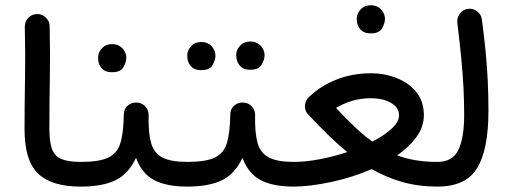

<svg xmlns="http://www.w3.org/2000/svg" viewBox="-20 -670 1888 714"><path d="M71.3 -188.5Q71.3 -280.8 73 -373.8Q74.7 -466.8 72.3 -569.8Q71.8 -588.9 84.7 -603Q97.7 -617.2 116.7 -617.7Q135.3 -618.7 149.7 -605.5Q164.1 -592.3 164.6 -573.2Q167 -471.7 165.3 -377.4Q163.6 -283.2 163.6 -189.9Q163.6 -144 172.9 -117.2Q182.1 -90.3 207.3 -79.1Q232.4 -67.9 279.8 -67.9H280.3Q299.3 -67.9 312.7 -54.4Q326.2 -41 326.2 -22Q326.2 -2.9 312.7 10.5Q299.3 23.9 280.3 23.9H279.8Q172.4 23.9 121.8 -24.2Q71.3 -72.3 71.3 -188.5Z M233.9 -22Q233.9 -41 247.6 -54.4Q261.2 -67.9 280.3 -67.9Q349.6 -67.9 383.3 -84.2Q417 -100.6 428.2 -139.4Q439.5 -178.2 440.4 -245.1Q441.4 -266.1 455.8 -278.1Q470.2 -290 489.7 -288.6Q508.8 -287.6 521.2 -273.2Q533.7 -258.8 532.7 -240.2Q531.2 -176.8 541.7 -138.9Q552.2 -101.1 583.7 -84.5Q615.2 -67.9 675.8 -67.9H676.3Q695.3 -67.9 708.7 -54.4Q722.2 -41 722.2 -22Q722.2 -2.9 708.7 10.5Q695.3 23.9 676.3 23.9H675.8Q599.6 23.9 553.5 -0.2Q507.3 -24.4 485.8 -83Q457.5 -22.9 408.9 0.5Q360.4 23.9 280.3 23.9Q261.2 23.9 247.6 10.5Q233.9 -2.9 233.9 -22ZM344.7 -455.6Q344.7 -475.1 359.1 -490.5Q373.5 -505.9 396.5 -505.9Q412.6 -505.9 423.8 -499.3Q435.1 -492.7 441.4 -482.4Q449.7 -470.2 449.7 -455.1Q449.7 -439 439 -420.2Q428.2 -401.4 396.5 -401.4Q375.5 -401.4 364.3 -410.6Q353 -419.9 348.6 -432.1Q344.7 -442.4 344.7 -455.6Z M629.9 -22Q629.9 -41 643.6 -54.4Q657.2 -67.9 676.3 -67.9Q745.6 -67.9 779.3 -84.2Q813 -100.6 824.2 -139.4Q835.4 -178.2 836.4 -245.1Q837.4 -266.1 851.8 -278.1Q866.2 -290 885.7 -288.6Q904.8 -287.6 917.2 -273.2Q929.7 -258.8 928.7 -240.2Q927.2 -176.8 937.7 -138.9Q948.2 -101.1 979.7 -84.5Q1011.2 -67.9 1071.8 -67.9H1072.3Q1091.3 -67.9 1104.7 -54.4Q1118.2 -41 1118.2 -22Q1118.2 -2.9 1104.7 10.5Q1091.3 23.9 1072.3 23.9H1071.8Q995.6 23.9 949.5 -0.2Q903.3 -24.4 881.8 -83Q853.5 -22.9 804.9 0.5Q756.3 23.9 676.3 23.9Q657.2 23.9 643.6 10.5Q629.9 -2.9 629.9 -22ZM858.4 -465.3Q858.4 -484.4 872.8 -500Q887.2 -515.6 910.6 -515.6Q926.8 -515.6 938 -508.8Q949.2 -502 955.6 -492.2Q963.9 -478 963.9 -464.8Q963.9 -448.2 952.9 -429.4Q941.9 -410.6 910.6 -410.6Q889.2 -410.6 877.9 -420.2Q866.7 -429.7 862.3 -441.9Q858.4 -453.6 858.4 -465.3ZM676.3 -463.4Q676.3 -482.9 690.7 -498.3Q705.1 -513.7 728 -513.7Q744.1 -513.7 755.4 -507.1Q766.6 -500.5 772.9 -490.2Q781.2 -478 781.2 -462.9Q781.2 -446.8 770.5 -428Q759.8 -409.2 728 -409.2Q707 -409.2 695.6 -418.5Q684.1 -427.7 680.2 -439.9Q676.3 -450.2 676.3 -463.4Z M1026.4 -22Q1026.4 -41 1039.8 -54.4Q1053.2 -67.9 1072.3 -67.9Q1117.2 -67.9 1169.4 -77.9Q1221.7 -87.9 1271.5 -104.5Q1234.4 -134.8 1198 -170.4Q1161.6 -206.1 1124.5 -246.1Q1111.8 -260.3 1114.3 -280Q1116.7 -299.8 1131.3 -311.5Q1132.8 -312.5 1133.8 -313.5Q1173.8 -351.1 1231.9 -374.3Q1290 -397.5 1360.4 -397.5Q1409.7 -397.5 1454.3 -380.1Q1499 -362.8 1527.6 -328.1Q1556.2 -293.5 1556.2 -241.7Q1556.2 -198.2 1528.8 -160.6Q1501.5 -123 1457 -92.3Q1522 -67.9 1606 -67.9H1606.4Q1625.5 -67.9 1638.9 -54.4Q1652.3 -41 1652.3 -22Q1652.3 -2.9 1638.9 10.5Q1625.5 23.9 1606.4 23.9H1606Q1536.1 23.9 1476.3 6.8Q1416.5 -10.3 1362.3 -41Q1289.6 -9.8 1210.4 7.1Q1131.3 23.9 1072.3 23.9Q1053.2 23.9 1039.8 10.5Q1026.4 -2.9 1026.4 -22ZM1356.9 -304.7Q1291 -304.7 1229.5 -268.6Q1266.6 -229 1299.6 -197.8Q1332.5 -166.5 1364.7 -143.6Q1408.7 -166 1436.3 -191.4Q1463.9 -216.8 1463.9 -241.2Q1463.9 -270 1434.3 -287.4Q1404.8 -304.7 1356.9 -304.7ZM1306.6 -600.1Q1306.6 -619.6 1321 -635Q1335.4 -650.4 1358.4 -650.4Q1374.5 -650.4 1385.7 -643.8Q1397 -637.2 1403.3 -627Q1411.6 -614.7 1411.6 -599.6Q1411.6 -583.5 1400.9 -564.7Q1390.1 -545.9 1358.4 -545.9Q1337.4 -545.9 1326.2 -555.2Q1314.9 -564.5 1310.5 -576.7Q1306.6 -586.9 1306.6 -600.1Z M1560.5 -22Q1560.5 -41 1574 -54.4Q1587.4 -67.9 1606.4 -67.9Q1663.1 -67.9 1684.6 -112.5Q1706.1 -157.2 1706.1 -242.7Q1706.1 -294.9 1703.6 -343Q1701.2 -391.1 1695.8 -448.5Q1690.4 -505.9 1680.7 -585.4Q1678.7 -604 1690.2 -619.4Q1701.7 -634.8 1720.2 -637.2Q1738.8 -639.6 1754.2 -627.9Q1769.5 -616.2 1772 -597.7Q1781.2 -528.3 1786.4 -473.4Q1791.5 -418.5 1793.9 -367.4Q1796.4 -316.4 1796.4 -258.3Q1796.4 -114.3 1754.6 -45.2Q1712.9 23.9 1606.4 23.9Q1587.4 23.9 1574 10.5Q1560.5 -2.9 1560.5 -22Z"/></svg>

Font: Mikhak Medium
Style: Regular
Weight: 500
Designer: Amin Abedi
Version: Version 3.3